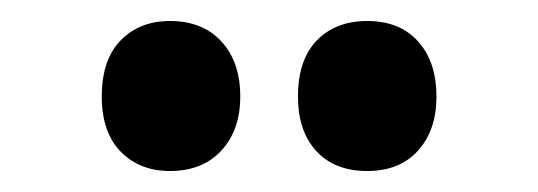

<svg xmlns="http://www.w3.org/2000/svg" viewBox="-20 -777 513 183"><path d="M77 -685Q77 -720 95 -738.5Q113 -757 142 -757Q173 -757 191 -737.5Q209 -718 209 -685Q209 -653 191 -633.5Q173 -614 142 -614Q113 -614 95 -632.5Q77 -651 77 -685ZM264 -685Q264 -720 282 -738.5Q300 -757 330 -757Q361 -757 378.5 -737.5Q396 -718 396 -685Q396 -653 378.5 -633.5Q361 -614 330 -614Q299 -614 281.5 -633Q264 -652 264 -685Z"/></svg>

Font: Noto Sans Lao Looped ExtraCondensed ExtraBold
Style: Regular
Weight: 800
Width: 2
Designer: Mark Frömberg, Ben Mitchell
Foundry: The Fontpad Ltd
Version: Version 1.002; ttfautohint (v1.8.4.7-5d5b)